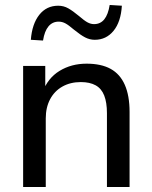

<svg xmlns="http://www.w3.org/2000/svg" viewBox="-20 -752 612 772"><path d="M73 0V-487H162V-381H151Q172 -438 219.5 -467Q267 -496 328 -496Q387 -496 425 -475Q463 -454 482 -410.5Q501 -367 501 -302V0H410V-297Q410 -340 399 -368Q388 -396 364.5 -409Q341 -422 305 -422Q263 -422 231 -404Q199 -386 181.5 -353Q164 -320 164 -276V0ZM153 -589 104 -592Q109 -656 138 -692.5Q167 -729 214 -729Q236 -729 254.5 -718.5Q273 -708 297 -688Q319 -669 332 -662Q345 -655 358 -655Q384 -655 399.5 -674.5Q415 -694 421 -732L470 -729Q466 -664 436.5 -628Q407 -592 361 -592Q341 -592 322.5 -601.5Q304 -611 277 -633Q256 -651 243 -658Q230 -665 216 -665Q191 -665 175 -646Q159 -627 153 -589Z"/></svg>

Font: Nunito Sans 12pt ExtraLight 12pt Medium
Style: Regular
Weight: 500
Version: Version 3.101;gftools[0.9.27]